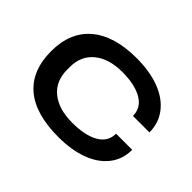

<svg xmlns="http://www.w3.org/2000/svg" viewBox="-141 -958 1228 1228"><g transform="rotate(45 473.0 -343.5)"><path d="M487.8 12.2Q279.8 12.2 173.3 -78.6Q66.9 -169.4 66.9 -344.2Q66.9 -515.1 175.3 -607.2Q283.7 -699.2 486.8 -699.2Q603 -699.2 691.2 -666.5Q779.3 -633.8 829.1 -570.3Q878.9 -506.8 878.9 -420.9H730Q730 -494.1 663.6 -533Q597.2 -571.8 483.9 -571.8Q363.3 -571.8 293.2 -514.6Q223.1 -457.5 223.1 -356.9V-332Q223.1 -229 293.2 -172.1Q363.3 -115.2 484.9 -115.2Q602.1 -115.2 668 -153.3Q733.9 -191.4 733.9 -264.2H879.9Q879.9 -178.7 831.1 -116Q782.2 -53.2 693.8 -20.5Q605.5 12.2 487.8 12.2Z"/></g></svg>

Font: Archivo Expanded SemiBold
Style: Regular
Weight: 600
Width: 7
Designer: Hector Gatti
Foundry: Omnibus-Type
Version: Version 2.001